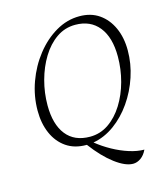

<svg xmlns="http://www.w3.org/2000/svg" viewBox="-120 -749 888 1015"><g transform="rotate(-15 323.5 -241.5)"><path d="M269 12Q205 12 160 -19Q115 -50 91 -104.5Q67 -159 67 -229Q67 -309 94.5 -385Q122 -461 170 -522Q218 -583 279.5 -619Q341 -655 409 -655Q472 -655 516.5 -624Q561 -593 585.5 -539Q610 -485 610 -415Q610 -342 586.5 -271Q563 -200 521.5 -140.5Q480 -81 425.5 -41.5Q371 -2 309 9Q346 39 389.5 63Q433 87 477 101Q521 115 559 115Q546 143 525.5 157.5Q505 172 483 172Q441 172 384.5 129.5Q328 87 272 12ZM300 -25Q356 -25 402 -56.5Q448 -88 481.5 -141.5Q515 -195 533 -261.5Q551 -328 551 -397Q551 -502 505 -559.5Q459 -617 376 -617Q319 -617 273 -585Q227 -553 194 -499Q161 -445 143 -378.5Q125 -312 125 -243Q125 -139 170 -82Q215 -25 300 -25Z"/></g></svg>

Font: Petrona ExtraLight
Style: Italic
Weight: 200
Italic angle: -9°
Designer: Ringo R. Seeber
Foundry: Ringo R. Seeber
Version: Version 2.001; ttfautohint (v1.8.3)